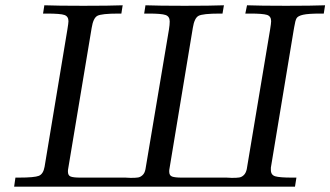

<svg xmlns="http://www.w3.org/2000/svg" viewBox="-20 -703 1244 723"><path d="M33.2 0 38.1 -34.2H50.8Q109.9 -34.2 126.5 -41Q143.1 -47.9 147.9 -75.2L233.9 -592.8Q237.8 -616.7 237.8 -623Q237.8 -641.1 222.9 -646.5Q208 -651.9 155.8 -651.9H142.1L147 -683.1Q195.8 -681.2 293.9 -681.2Q393.1 -681.2 441.9 -683.1L437 -651.9H426.8Q361.8 -651.9 346.4 -643.3Q331.1 -634.8 325.2 -598.1L236.8 -67.9Q235.8 -64 235.8 -57.1Q235.8 -42 246.3 -38.1Q256.8 -34.2 282.2 -34.2H452.1Q456.1 -34.2 461.9 -33.7Q467.8 -33.2 472.2 -33.2Q491.2 -33.2 500 -34.7Q508.8 -36.1 516.8 -43.5Q524.9 -50.8 527.8 -65.9L616.2 -591.8Q619.1 -609.9 619.1 -622.1Q619.1 -641.1 603.5 -646.5Q587.9 -651.9 541 -651.9H522.9L527.8 -683.1Q576.7 -681.2 674.8 -681.2Q773.9 -681.2 823.2 -683.1L817.9 -651.9H808.1Q743.2 -651.9 727.5 -643.3Q711.9 -634.8 706.1 -598.1L618.2 -67.9Q617.2 -64 617.2 -57.1Q617.2 -42 628.2 -38.1Q639.2 -34.2 664.1 -34.2H833Q835.9 -34.2 843 -33.7Q850.1 -33.2 853 -33.2Q872.1 -33.2 881.1 -34.7Q890.1 -36.1 897.9 -43.5Q905.8 -50.8 909.2 -65.9L997.1 -591.8Q1001 -615.7 1001 -623Q1001 -642.1 985.1 -647Q969.2 -651.9 921.9 -651.9H903.8L910.2 -683.1Q959 -681.2 1056.9 -681.2Q1154.8 -681.2 1204.1 -683.1L1199.2 -651.9H1187Q1141.1 -651.9 1121.6 -647.5Q1102.1 -643.1 1096.9 -634.5Q1091.8 -626 1087.9 -601.1Q1086.9 -594.2 1085.9 -589.8L1000 -71.8V-63Q1000 -43.9 1016.6 -39.1Q1033.2 -34.2 1079.1 -34.2H1096.2L1090.8 0Z"/></svg>

Font: CMU Serif Extra
Style: RomanSlanted
Weight: 500
Italic angle: -9.46001°
Version: Version 0.7.0